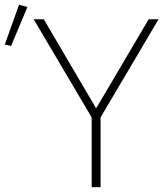

<svg xmlns="http://www.w3.org/2000/svg" viewBox="-41 -778 698 798"><path d="M340 0V-290L99 -698H141L357 -330H360L577 -698H618L377 -290V0ZM5 -587 -21 -593 38 -758 73 -749Z"/></svg>

Font: IBM Plex Sans ExtLt
Style: Regular
Weight: 200
Designer: Mike Abbink, Paul van der Laan, Pieter van Rosmalen
Foundry: Bold Monday
Version: Version 3.005